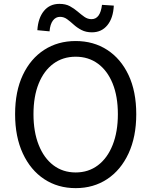

<svg xmlns="http://www.w3.org/2000/svg" viewBox="-20 -959 782 992"><path d="M371 13Q279 13 208.5 -33.5Q138 -80 98 -166Q58 -252 58 -369Q58 -487 98 -571.5Q138 -656 208.5 -701.5Q279 -747 371 -747Q463 -747 533.5 -701.5Q604 -656 644 -571.5Q684 -487 684 -369Q684 -252 644 -166Q604 -80 533.5 -33.5Q463 13 371 13ZM371 -68Q437 -68 486 -105Q535 -142 562 -210Q589 -278 589 -369Q589 -461 562 -527.5Q535 -594 486 -630Q437 -666 371 -666Q305 -666 256 -630Q207 -594 180 -527.5Q153 -461 153 -369Q153 -278 180 -210Q207 -142 256 -105Q305 -68 371 -68ZM455 -792Q424 -792 401 -804Q378 -816 360.5 -832Q343 -848 326.5 -860Q310 -872 290 -872Q268 -872 253.5 -853Q239 -834 236 -797L173 -803Q177 -866 207 -902.5Q237 -939 287 -939Q319 -939 341 -927Q363 -915 381 -899.5Q399 -884 416 -872Q433 -860 453 -860Q498 -860 507 -934L568 -930Q565 -866 535 -829Q505 -792 455 -792Z"/></svg>

Font: Chiron Sans HK TT
Style: Regular
Weight: 400
Designer: Ryoko NISHIZUKA 西塚涼子 (kana, bopomofo & ideographs); Paul D. Hunt (Latin, Greek & Cyrillic); Sandoll Communications 산돌커뮤니
Foundry: Adobe
Version: Version 2.022;hotconv 1.0.109;makeotfexe 2.5.65596